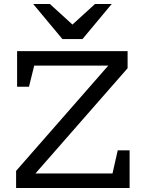

<svg xmlns="http://www.w3.org/2000/svg" viewBox="-20 -934 714 954"><path d="M290 -740 145 -914H228L340 -812L452 -914H535L390 -740ZM624 -187V0H60V-85L518 -608H150L124 -503H65V-680H614V-595L156 -72H539L565 -187Z"/></svg>

Font: Rhodium Libre
Style: Regular
Weight: 400
Designer: James Puckett
Foundry: Dunwich Type Founders
Version: Version 1.001; ttfautohint (v1.3)